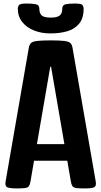

<svg xmlns="http://www.w3.org/2000/svg" viewBox="-20 -1054 567 1074"><path d="M74.2 0Q36.1 0 21.5 -6.1Q6.8 -12.2 11.2 -38.1L140.6 -783.7Q143.6 -802.2 151.9 -811.8Q160.2 -821.3 185.3 -824.7Q210.4 -828.1 263.7 -828.1Q316.9 -828.1 341.8 -824.7Q366.7 -821.3 375 -811.8Q383.3 -802.2 386.2 -783.7L515.6 -38.1Q520 -12.2 505.6 -6.1Q491.2 0 452.6 0Q421.9 0 406.5 -2.2Q391.1 -4.4 385.3 -12.7Q379.4 -21 376.5 -38.1L356.4 -154.8H170.4L150.4 -38.1Q147.5 -21 141.6 -12.7Q135.7 -4.4 120.6 -2.2Q105.5 0 74.2 0ZM261.2 -680.7 186.5 -247.6H340.3L265.6 -680.7ZM258.8 -867.2Q212.4 -867.2 171.4 -883.1Q130.4 -898.9 105 -930.2Q79.6 -961.4 79.6 -1006.3Q79.6 -1016.1 85.7 -1025.1Q91.8 -1034.2 128.9 -1034.2Q161.1 -1034.2 180.7 -1030.3Q200.2 -1026.4 200.2 -1003.9Q200.2 -979.5 213.4 -967.5Q226.6 -955.6 263.7 -955.6Q299.8 -955.6 314 -967.3Q328.1 -979 328.1 -1003.9Q328.1 -1025.9 346.7 -1030Q365.2 -1034.2 398.4 -1034.2Q436 -1034.2 441.9 -1025.1Q447.8 -1016.1 447.8 -1006.3Q447.8 -951.2 422.1 -920.9Q396.5 -890.6 355.2 -878.9Q314 -867.2 267.1 -867.2Z"/></svg>

Font: Denk One
Style: Regular
Weight: 400
Designer: Irina Smirnova, Eben Sorkin
Foundry: Sorkin Type Co.f
Version: Version 1.004; ttfautohint (v1.8.4.7-5d5b);gftools[0.9.23]